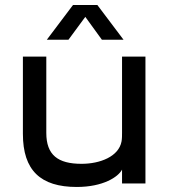

<svg xmlns="http://www.w3.org/2000/svg" viewBox="-20 -729 676 763"><path d="M270 -709 166 -571H252L319 -662L385 -571H471L367 -709ZM285 14C390 14 450 -26 465 -55V0H558V-504H465V-202C465 -191 465 -178 463 -167C452 -107 378 -78 304 -78C210 -78 164 -113 164 -201V-504H71V-197C71 -52 141 14 285 14Z"/></svg>

Font: Hibana SubMedium
Style: Regular
Weight: 500
Width: 6
Designer: pygmalion
Foundry: ybstudio
Version: Version 0.930;hotconv 1.0.109;makeotfexe 2.5.65596